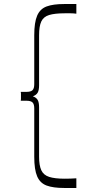

<svg xmlns="http://www.w3.org/2000/svg" viewBox="-20 -758 480 953"><path d="M359 175H298Q244 175 211.5 163Q179 151 164.5 117.5Q150 84 150 20V-220Q150 -241 141.5 -249.5Q133 -258 111 -258H83Q84 -263 84 -266.5Q84 -270 84 -273.5Q84 -277 84 -280Q84 -283 84 -286.5Q84 -290 84 -294Q84 -298 83 -302H111Q133 -302 141.5 -310.5Q150 -319 150 -340V-583Q150 -647 164.5 -680.5Q179 -714 211.5 -726Q244 -738 298 -738H359V-690Q345 -692 330.5 -692Q316 -692 301 -692Q252 -692 224 -683.5Q196 -675 185 -651.5Q174 -628 174 -583V-335Q174 -310 167 -298Q160 -286 143 -280Q160 -274 167 -262Q174 -250 174 -225V20Q174 63 185 87Q196 111 224 120Q252 129 301 129Q316 129 330.5 128.5Q345 128 359 127Z"/></svg>

Font: Ojuju Light
Style: Regular
Weight: 300
Designer: Chisaokwu Joboson, Mirko Velimirovic
Foundry: Udi Foundry
Version: Version 1.000